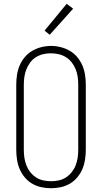

<svg xmlns="http://www.w3.org/2000/svg" viewBox="-20 -988 540 1016"><path d="M250 8Q224 8 198.5 2.5Q173 -3 150.5 -16Q128 -29 111 -49.5Q94 -70 84 -93.5Q74 -117 70 -143Q66 -169 66 -195V-540Q66 -566 70 -592Q74 -618 84 -641.5Q94 -665 111 -685.5Q128 -706 150.5 -719Q173 -732 198.5 -738.5Q224 -745 250 -745Q276 -745 301.5 -738.5Q327 -732 349.5 -719Q372 -706 389 -685.5Q406 -665 416 -641.5Q426 -618 430 -592Q434 -566 434 -540V-195Q434 -169 430 -143Q426 -117 416 -93.5Q406 -70 389 -49.5Q372 -29 349.5 -16Q327 -3 301.5 2.5Q276 8 250 8ZM250 -29Q271 -29 291.5 -33.5Q312 -38 329.5 -49.5Q347 -61 360 -77.5Q373 -94 380.5 -113.5Q388 -133 391 -153.5Q394 -174 394 -195V-540Q394 -561 391 -582Q388 -603 380 -622.5Q372 -642 359 -658.5Q346 -675 328 -686Q310 -697 289.5 -701.5Q269 -706 248 -706Q227 -706 207 -701Q187 -696 169.5 -685Q152 -674 139.5 -657Q127 -640 119.5 -621Q112 -602 109 -581.5Q106 -561 106 -540V-195Q106 -174 109 -153.5Q112 -133 119.5 -113.5Q127 -94 140 -77.5Q153 -61 170.5 -49.5Q188 -38 208.5 -33.5Q229 -29 250 -29ZM243 -804 216 -826 333 -968 367 -942Z"/></svg>

Font: Iosevka Slab Extralight
Style: Regular
Weight: 200
Monospace: yes
Designer: Belleve Invis
Foundry: Belleve Invis
Version: Version 11.1.1; ttfautohint (v1.8.3)